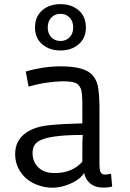

<svg xmlns="http://www.w3.org/2000/svg" viewBox="-20 -890 624 921"><path d="M518.1 4.4Q502 9.8 478 9.8Q454.1 9.8 438.7 4.4Q423.3 -1 412.1 -10.7Q390.1 -29.3 383.8 -60.1Q357.4 -19.5 289.1 1.5Q227.5 20.5 165 -1Q97.7 -23.4 67.9 -83.5Q52.7 -113.8 52.7 -150.1Q52.7 -186.5 66.9 -211.7Q81.1 -236.8 104.5 -252.9Q148.4 -283.7 222.2 -290Q281.2 -295.9 375 -298.3V-386.2Q375 -448.2 367.9 -463.9Q360.8 -479.5 351.1 -487.3Q334.5 -500 283.7 -500L265.1 -499.5Q189 -495.6 117.2 -474.6L103.5 -546.9Q189 -571.8 271.5 -571.8Q389.2 -571.8 425.8 -527.3Q447.8 -500.5 452.1 -461.4Q456.5 -422.4 457 -389.2V-110.4Q457 -68.8 464.6 -60.8Q472.2 -52.7 482.2 -52.7Q492.2 -52.7 512.7 -56.2ZM375 -178.7Q375 -213.4 377 -242.7Q205.6 -242.7 161.1 -210Q136.2 -192.4 136.2 -155.3Q136.2 -112.8 165 -85.9Q192.9 -60.1 237.8 -60.1Q324.2 -57.6 375 -114.3ZM270 -647.9Q217.8 -647.9 183.6 -676.8Q147.9 -706.5 147.9 -758.3Q147.9 -811 183.6 -841.3Q217.3 -870.1 270 -870.1Q322.8 -870.1 356.4 -841.3Q392.1 -811 392.1 -758.3Q392.1 -706.5 356.4 -676.8Q322.3 -647.9 270 -647.9ZM270 -693.4Q296.4 -693.4 313.7 -710.9Q331.1 -728.5 331.1 -758.3Q331.1 -788.1 313.7 -805.9Q296.4 -823.7 270 -823.7Q243.7 -823.7 226.3 -805.9Q209 -788.1 209 -758.3Q209 -728.5 226.3 -710.9Q243.7 -693.4 270 -693.4Z"/></svg>

Font: Duru Sans
Style: Regular
Weight: 400
Designer: Onur Yazõcõgil
Foundry: Onur Yazõcõgil
Version: Version 1.002